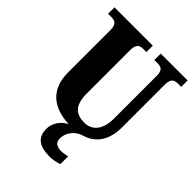

<svg xmlns="http://www.w3.org/2000/svg" viewBox="-267 -842 1209 1209"><g transform="rotate(45 338.0 -237.0)"><path d="M402 240C420 240 463 234 482 224V156C461 161 442 164 426 164C391 164 365 149 365 115C365 52 410 13 448 0H447C550 -27 593 -107 593 -215V-594C593 -650 618 -657 649 -657H676V-714H437V-657H463C495 -657 518 -650 518 -598V-217C518 -110 466 -66 405 -66C328 -66 285 -100 285 -210V-594C285 -650 310 -657 341 -657H366V-714H25V-657H51C82 -657 108 -650 108 -598V-218C108 -62 204 4 341 10C297 31 262 78 262 130C262 206 308 240 402 240Z"/></g></svg>

Font: Noto Serif Sinhala Condensed Black
Style: Regular
Weight: 900
Width: 3
Designer: Jelle Bosma - Monotype Design Team
Foundry: Monotype Imaging Inc.
Version: Version 2.007